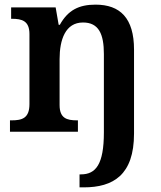

<svg xmlns="http://www.w3.org/2000/svg" viewBox="-20 -568 695 828"><path d="M323 240H341C468 240 558 187 558 8V-354C558 -490 498 -548 392 -548C320 -548 273 -524 238 -461H233L220 -536H28V-487H31C75 -487 107 -478 107 -421V-119C107 -58 75 -49 30 -49H23V0H316V-49H312C268 -49 237 -58 237 -115V-313C237 -397 262 -471 338 -471C406 -471 428 -421 428 -335V3C428 141 393 184 329 184H323Z"/></svg>

Font: Noto Serif Ethiopic SemiBold
Style: Regular
Weight: 600
Designer: Monotype Design Team
Foundry: Monotype Imaging Inc.
Version: Version 2.102